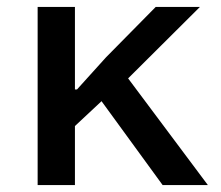

<svg xmlns="http://www.w3.org/2000/svg" viewBox="-20 -536 640 556"><path d="M451 0H582L351 -309L559 -516H431L287 -370L203 -277H197V-516H89V0H197V-171L274 -243Z"/></svg>

Font: IBM Mono Medium
Style: Regular
Weight: 500
Monospace: yes
Designer: Mike Abbink, Paul van der Laan, Pieter van Rosmalen
Foundry: Bold Monday
Version: Version 2.3